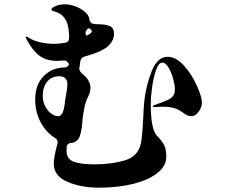

<svg xmlns="http://www.w3.org/2000/svg" viewBox="-20 -834 1040 889"><path d="M915 -359Q915 -337 899.5 -316.5Q884 -296 866 -296Q856 -296 848 -299.5Q840 -303 828 -312Q825 -314 816.5 -319.5Q808 -325 799 -329Q773 -340 734 -340Q723 -340 713.5 -339Q704 -338 698 -338Q693 -338 690 -338.5Q687 -339 687 -341Q687 -345 699 -349Q738 -362 758 -372Q775 -380 782.5 -391.5Q790 -403 790 -420Q790 -438 782 -468Q774 -498 760.5 -521Q747 -544 732 -544Q714 -544 702 -508.5Q690 -473 684 -428Q678 -383 678 -355Q678 -295 685 -258Q692 -221 707 -205Q731 -181 740.5 -161Q750 -141 750 -108Q750 -66 709.5 -33.5Q669 -1 598 17Q527 35 438 35Q356 35 292.5 8Q229 -19 229 -76Q229 -107 246 -168Q247 -171 247 -175Q247 -188 235 -195Q195 -220 169 -266.5Q143 -313 143 -374Q143 -442 182.5 -482Q222 -522 284 -522Q299 -528 299 -538Q290 -554 278 -554Q270 -554 261.5 -553Q253 -552 246 -552Q194 -552 162 -576.5Q130 -601 103 -652Q99 -660 99 -662Q99 -665 102 -665Q106 -665 114 -659Q135 -645 167.5 -638Q200 -631 228 -631Q252 -631 282 -636Q300 -639 300 -659Q300 -676 299 -683Q297 -721 282 -745.5Q267 -770 241 -778Q238 -779 230.5 -781.5Q223 -784 220.5 -785.5Q218 -787 218 -789Q218 -797 236.5 -805.5Q255 -814 283 -814Q304 -814 330.5 -804Q357 -794 375.5 -777Q394 -760 394 -741Q399 -728 409 -724Q421 -722 427 -722Q471 -722 489.5 -713Q508 -704 508 -676Q508 -659 498 -642Q488 -625 471 -613Q438 -590 371 -572Q355 -567 352 -550L348 -521L347 -516Q347 -506 359 -494Q399 -464 399 -426Q399 -421 397 -411Q394 -398 387 -384Q377 -365 371 -337Q363 -299 361 -265Q361 -262 359 -245Q357 -228 351 -208Q340 -172 304 -172Q290 -166 289 -155Q288 -148 288 -136Q288 -98 321 -85.5Q354 -73 419 -73Q499 -73 562.5 -93Q626 -113 635 -185Q639 -215 640.5 -244.5Q642 -274 643 -284Q645 -334 648 -366Q656 -438 682.5 -504.5Q709 -571 756 -571Q795 -571 831.5 -530.5Q868 -490 891.5 -437.5Q915 -385 915 -359ZM391 -703Q384 -703 376 -686Q376 -666 383 -670Q386 -672 389.5 -673.5Q393 -675 397 -678Q405 -683 405 -690Q405 -695 400 -698L393 -703ZM248 -296Q265 -296 272 -317.5Q279 -339 282 -372L286 -395Q292 -425 292 -443Q292 -481 254 -481Q219 -481 198.5 -456Q178 -431 178 -390Q178 -364 189 -342.5Q200 -321 216.5 -308.5Q233 -296 248 -296Z"/></svg>

Font: Shippori Mincho B1 ExtraBold
Style: Regular
Weight: 800
Designer: FONTDASU
Foundry: FONTDASU / Google Inc. / but / Adobe
Version: Version 3.110; ttfautohint (v1.8.3)